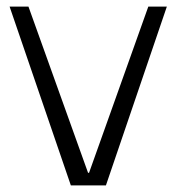

<svg xmlns="http://www.w3.org/2000/svg" viewBox="-20 -560 534 580"><path d="M9 -540H66L246 -38H249L428 -540H484L300 0H194Z"/></svg>

Font: Pathway Extreme 8pt Thin 12pt Thin
Style: Regular
Weight: 250
Version: Version 1.001;gftools[0.9.26]